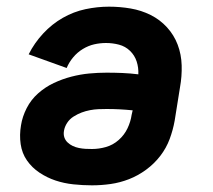

<svg xmlns="http://www.w3.org/2000/svg" viewBox="-20 -548 640 576"><path d="M256 8Q228 8 200 5Q172 2 146.5 -6.5Q121 -15 98.5 -30Q76 -45 61 -66.5Q46 -88 42 -115.5Q38 -143 43 -172Q47 -198 60 -223.5Q73 -249 94.5 -268Q116 -287 141.5 -299Q167 -311 194 -318Q221 -325 247.5 -327.5Q274 -330 300 -330Q324 -330 347.5 -329Q371 -328 395 -325Q396 -345 390 -363.5Q384 -382 370 -395.5Q356 -409 337 -414Q318 -419 298 -419Q280 -419 262.5 -415Q245 -411 228.5 -401Q212 -391 199.5 -376Q187 -361 180 -344L66 -385Q83 -419 109.5 -447.5Q136 -476 168.5 -494.5Q201 -513 236.5 -520.5Q272 -528 307 -528Q340 -528 372 -522.5Q404 -517 432 -503Q460 -489 481 -466Q502 -443 513 -414Q524 -385 525 -352Q526 -319 520 -286L504 -186Q499 -158 489 -131Q479 -104 461 -80.5Q443 -57 418.5 -39Q394 -21 367 -10.5Q340 0 312 4Q284 8 256 8ZM256 -101Q277 -101 298 -107Q319 -113 336 -128Q353 -143 362.5 -163Q372 -183 375 -204L378 -217Q358 -219 339 -220Q320 -221 300 -221Q288 -221 275.5 -220.5Q263 -220 250 -217.5Q237 -215 225 -210.5Q213 -206 201 -198.5Q189 -191 181.5 -179.5Q174 -168 172 -156Q170 -145 173 -136Q176 -127 183 -120.5Q190 -114 198.5 -110Q207 -106 217 -104Q227 -102 236.5 -101.5Q246 -101 256 -101Z"/></svg>

Font: Iosevka Extrabold Extended
Style: Italic
Weight: 800
Width: 7
Italic angle: -9°
Monospace: yes
Designer: Belleve Invis
Foundry: Belleve Invis
Version: Version 32.5.0; ttfautohint (v1.8.4)